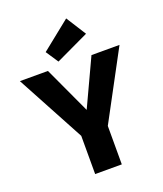

<svg xmlns="http://www.w3.org/2000/svg" viewBox="-171 -1082 1016 1194"><g transform="rotate(-20 336.5 -485.5)"><path d="M249.5 0V-252.9L7.3 -703.1H192.9L336.4 -393.1L481 -703.1H666.5L425.8 -254.4V0ZM274.4 -735.4 219.7 -817.9 411.1 -971.2 494.6 -839.4Z"/></g></svg>

Font: Schibsted Grotesk ExtraBold
Style: Regular
Weight: 800
Designer: Bakken & Baeck AS, Henrik Kongsvoll
Foundry: Schibsted ASA
Version: Version 1.100; ttfautohint (v1.8.4.7-5d5b);gftools[0.9.25]